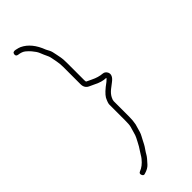

<svg xmlns="http://www.w3.org/2000/svg" viewBox="-258 -682 837 837"><g transform="rotate(-45 161.0 -263.0)"><path d="M37.6 -645C38.9 -653 44.9 -655.9 55.5 -653.8C66.2 -651.6 74 -649.4 79.1 -647C110.1 -632.4 133.6 -603.8 149.6 -561C152.3 -555.7 155.1 -550.2 158.2 -544.6C161.2 -539 164.2 -527.9 167.1 -511.5C168.1 -505.8 169.4 -499 171.1 -491C172.8 -483 173.6 -471 173.6 -455V-348C173.6 -345.3 173.9 -342.3 174.6 -339C175.3 -338.3 177.9 -337 182.6 -335C187.3 -333 192.9 -330.3 199.6 -327C216.9 -318.4 234 -313.4 251.1 -312C259.4 -311.3 265.9 -306.7 270.6 -298C276.9 -284.4 270.9 -270.7 252.6 -257C247.3 -253 239.4 -246.9 229 -238.8C218.6 -230.6 210.8 -221.5 205.6 -211.5C201.6 -203.8 199.6 -197.7 199.6 -193V-98C199.6 -82 198.3 -67.3 195.6 -54L185.1 -17.5C183.4 -11.8 180.9 -6 177.6 0C174.3 6 171.3 11.7 168.6 17C165.9 22.3 163.1 27.8 160.1 33.5C157.1 39.2 153.1 45.5 148.1 52.5C143.1 59.5 138.7 66.5 134.9 73.4C131 80.4 121.9 91.5 107.5 106.9C99.5 115.5 88.2 121.8 73.6 126C66.3 129.3 61.1 127.2 58.1 119.5C55.1 111.8 57.3 106.7 64.6 104C80 98.2 94.4 87 107.6 70.5C111.6 65.5 114.8 60.8 117.1 56.5C119.4 52.2 122.9 46.7 127.6 40C134.6 30 141.3 18.7 147.6 6C150.3 0.7 153.1 -4.8 156.1 -10.5C159.1 -16.2 161.9 -23.8 164.4 -33.3C167 -42.9 169.7 -52.4 172.6 -61.8C174.6 -68.3 175.6 -80.3 175.6 -98V-196C175.6 -202.7 179.3 -213.3 186.6 -228C194.5 -241.2 211.2 -256.8 236.6 -275C244.6 -281.7 248.6 -286 248.6 -288C231.1 -288 211.6 -293.7 190.1 -305C183.8 -308.3 177.3 -311.3 170.6 -314C156.6 -320 149.6 -331.3 149.6 -348V-455C149.6 -467.7 148.4 -479.8 146.1 -491.5C145.1 -496.5 144.1 -501.7 143.1 -507C142.1 -512.3 141.1 -517.3 140.1 -522C139.1 -526.7 137 -532.3 133.7 -538.9C130.4 -545.5 125.8 -556 120 -570.5C116.9 -578.1 110.4 -587.8 100.6 -599.5C95.3 -605.8 88.7 -612.2 80.9 -618.7C73.1 -625.1 62 -629.2 47.6 -631C39.6 -632.3 36.3 -637 37.6 -645Z"/></g></svg>

Font: Proton
Style: SeBdCnd
Weight: 500
Version: Version 1.017